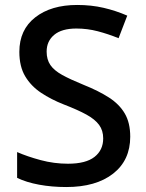

<svg xmlns="http://www.w3.org/2000/svg" viewBox="-20 -744 590 774"><path d="M505 -193Q505 -98 436 -44Q367 10 247 10Q189 10 137.5 0.5Q86 -9 49 -27V-131Q90 -113 144 -98.5Q198 -84 254 -84Q326 -84 361 -111.5Q396 -139 396 -186Q396 -218 379.5 -240.5Q363 -263 328.5 -282Q294 -301 237 -323Q186 -343 145.5 -370Q105 -397 81.5 -436.5Q58 -476 58 -535Q58 -624 122 -674Q186 -724 291 -724Q348 -724 397.5 -712.5Q447 -701 493 -681L458 -590Q416 -607 374 -618Q332 -629 288 -629Q229 -629 198.5 -603.5Q168 -578 168 -536Q168 -504 183 -482Q198 -460 230.5 -442Q263 -424 317 -402Q377 -378 419 -351Q461 -324 483 -286.5Q505 -249 505 -193Z"/></svg>

Font: Noto Kufi Arabic Medium
Style: Regular
Weight: 500
Designer: Monotype Design Team, David Williams, Khaled Hosny
Foundry: Google LLC
Version: Version 2.109; ttfautohint (v1.8.4.7-5d5b)